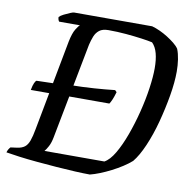

<svg xmlns="http://www.w3.org/2000/svg" viewBox="-89 -783 862 862"><g transform="rotate(10 342.0 -352.0)"><path d="M49 -328Q53 -350 58 -360.5Q63 -371 67 -373L141 -375L217 -380Q276 -381 327.5 -384.5Q379 -388 422 -393L430 -385Q424 -364 418 -350Q412 -336 407 -329H207L132 -328ZM376 0Q349 0 308.5 -2Q268 -4 222.5 -7.5Q177 -11 132.5 -15Q88 -19 50.5 -24Q13 -29 -10 -33Q-8 -41 -4 -47.5Q0 -54 4 -58L34 -62Q55 -65 67.5 -74.5Q80 -84 87.5 -104.5Q95 -125 101 -159L179 -572Q187 -611 198.5 -629.5Q210 -648 216 -652H121Q118 -656 116.5 -661Q115 -666 115 -672Q121 -679 135 -686Q149 -693 162 -698.5Q175 -704 181 -704H536Q554 -699 572.5 -690.5Q591 -682 608.5 -671Q626 -660 641 -648Q656 -636 664 -624Q672 -604 676 -577.5Q680 -551 680 -523Q680 -474 669.5 -412.5Q659 -351 642.5 -289Q626 -227 603.5 -175Q581 -123 557 -94Q540 -79 517.5 -64.5Q495 -50 469.5 -37Q444 -24 420 -14.5Q396 -5 376 0ZM157 -69H430Q454 -82 476 -119.5Q498 -157 517 -209Q536 -261 550.5 -318.5Q565 -376 572.5 -429Q580 -482 580 -520Q580 -559 572.5 -587.5Q565 -616 548 -633Q531 -637 498.5 -641.5Q466 -646 426.5 -649.5Q387 -653 346 -653Q319 -653 304.5 -641.5Q290 -630 283 -612Q276 -594 271 -573L187 -136Q182 -110 173 -93.5Q164 -77 157 -69Z"/></g></svg>

Font: Texturina 12pt
Style: Italic
Weight: 400
Italic angle: -11°
Designer: Guillermo Torres Carreño
Foundry: Omnibus-Type
Version: Version 1.002